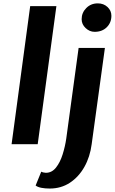

<svg xmlns="http://www.w3.org/2000/svg" viewBox="-20 -834 666 1110"><path d="M47 -0.5 154.5 -798.5H306L198 -0.5ZM267.5 256Q240.5 256 219 251.8Q197.5 247.5 186 238.5L218.5 158.5Q222.5 161 230.8 163Q239 165 245 165Q280 165 304 134.5Q328 104 342.2 58.2Q356.5 12.5 363 -32.5L434.5 -557H586.5L510 -0.5Q500.5 73 467.8 131Q435 189 384 222.5Q333 256 267.5 256ZM527 -650Q498 -650 475 -671.8Q452 -693.5 452 -723Q452 -760.5 478.8 -787.5Q505.5 -814.5 545.5 -814.5Q579 -814.5 601.5 -793.5Q624 -772.5 624 -743Q624 -703 597.2 -676.5Q570.5 -650 527 -650Z"/></svg>

Font: Merriweather Sans Italic
Style: Bold
Weight: 700
Italic angle: -7.5°
Designer: Eben Sorkin
Foundry: Eben Sorkin
Version: Version 1.008; ttfautohint (v1.7.19-72a1) -l 8 -r 50 -G 200 